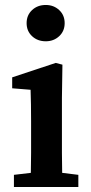

<svg xmlns="http://www.w3.org/2000/svg" viewBox="-20 -752 366 772"><path d="M36 0V-49L104 -57Q105 -95 105 -137Q105 -179 105 -213V-264Q105 -302 104.5 -331Q104 -360 103 -391L29 -397V-441L204 -499L231 -492L229 -358V-213Q229 -179 229 -137Q229 -95 230 -57L295 -49V0ZM164 -586Q131 -586 109 -606.5Q87 -627 87 -659Q87 -691 109 -711.5Q131 -732 164 -732Q196 -732 218 -711.5Q240 -691 240 -659Q240 -627 218 -606.5Q196 -586 164 -586Z"/></svg>

Font: Source Serif 4 SmText Semibold
Style: Regular
Weight: 600
Designer: Frank Grießhammer
Foundry: Adobe
Version: Version 4.005;hotconv 1.1.0;makeotfexe 2.6.0